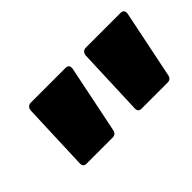

<svg xmlns="http://www.w3.org/2000/svg" viewBox="-44 -859 558 558"><g transform="rotate(-45 234.5 -580.0)"><path d="M63 -474 71 -684Q73 -700 88 -700H230Q238 -700 241 -695.5Q244 -691 243 -684L200 -474Q197 -460 184 -460H76Q63 -460 63 -474ZM289 -474 297 -684Q299 -700 314 -700H456Q464 -700 467 -695.5Q470 -691 469 -684L426 -474Q423 -460 410 -460H302Q289 -460 289 -474Z"/></g></svg>

Font: Barlow Semi Condensed Black
Style: Italic
Weight: 900
Width: 4
Italic angle: -7°
Designer: Jeremy Tribby
Foundry: Tribby Type
Version: Version 1.408